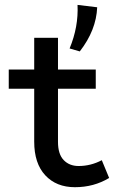

<svg xmlns="http://www.w3.org/2000/svg" viewBox="-20 -758 487 792"><path d="M309.1 -545.9 267.1 -558.1Q304.2 -647.5 299.8 -737.8L380.9 -728Q377 -633.3 309.1 -545.9ZM399.9 -97.2 430.2 -23.9Q367.2 14.2 289.1 14.2Q212.4 14.2 166.7 -34.9Q121.1 -84 121.1 -173.8V-392.1H16.1V-471.2H121.1V-602.1H219.2V-471.2H375V-392.1H219.2V-172.9Q219.2 -122.1 242.7 -97.7Q266.1 -73.2 304.2 -73.2Q354.5 -73.2 399.9 -97.2Z"/></svg>

Font: BioRhyme
Style: Regular
Weight: 400
Designer: Aoife Mooney
Foundry: Aoife Mooney Type
Version: Version 1.500;PS 001.500;hotconv 1.0.88;makeotf.lib2.5.64775